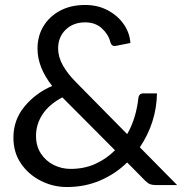

<svg xmlns="http://www.w3.org/2000/svg" viewBox="-20 -745 746 773"><path d="M249 8Q194 8 144.5 -17Q95 -42 64.5 -86.5Q34 -131 34 -191Q34 -262 78.5 -316Q123 -370 190 -399Q131 -474 131 -549Q131 -600 155 -639.5Q179 -679 222 -702Q265 -725 323 -725Q373 -725 413 -704Q453 -683 477.5 -648.5Q502 -614 505 -572L445 -560Q430 -557 424 -576Q417 -606 390.5 -630.5Q364 -655 323 -655Q275 -655 244.5 -625.5Q214 -596 214 -550Q214 -516 233 -482Q252 -448 286 -414L492 -205Q511 -238 522 -275Q533 -312 537 -349Q539 -369 557 -369H612Q610 -252 543 -152L693 0H607Q593 0 584 -3.5Q575 -7 564 -18L492 -91Q445 -45 383.5 -18.5Q322 8 249 8ZM264 -65Q320 -65 364.5 -85.5Q409 -106 443 -140L231 -353Q178 -325 151.5 -285Q125 -245 125 -198Q125 -157 144.5 -127Q164 -97 196 -81Q228 -65 264 -65Z"/></svg>

Font: Aleo
Style: Regular
Weight: 400
Designer: Alessio Laiso
Foundry: Alessio Laiso
Version: Version 2.001; ttfautohint (v1.8.4.7-5d5b);gftools[0.9.29]